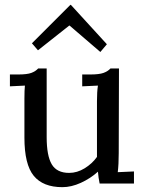

<svg xmlns="http://www.w3.org/2000/svg" viewBox="-20 -753 598 794"><path d="M21 0ZM534 6H392Q387 -18 385 -43Q354 -15 314.5 3Q275 21 238 21Q158 21 119.5 -26Q81 -73 81 -184V-345Q81 -380 83 -399L21 -396V-445H55Q92 -445 109.5 -451.5Q127 -458 138 -470H173V-186Q173 -109 194 -73.5Q215 -38 266 -38Q299 -38 330 -57Q361 -76 381 -104V-335Q381 -374 385 -399L320 -396V-445H353Q390 -445 408 -451.5Q426 -458 437 -470H472L471 -120Q471 -74 467 -41L534 -44ZM395 -538 268 -647H266L137 -545L112 -574L271 -733H273L422 -570Z"/></svg>

Font: Sumana
Style: Regular
Weight: 400
Designer: Cyreal, Alexei Vanyashin (Devanagari), Olga Karpushina (Latin)
Foundry: Cyreal
Version: Version 1.015;PS 001.015;hotconv 1.0.70;makeotf.lib2.5.58329